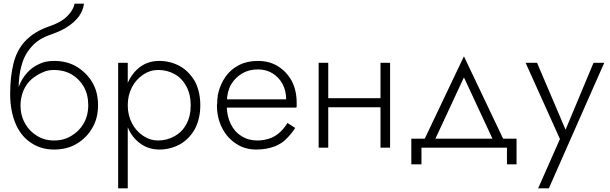

<svg xmlns="http://www.w3.org/2000/svg" viewBox="-20 -800 3303 1040"><path d="M273 -470V-421Q326 -421 368 -397Q409 -373 434 -330Q458 -287 458 -230Q458 -174 433 -131Q408 -88 366 -64Q326 -39 273 -39Q221 -39 181 -64Q139 -89 116 -131Q91 -174 91 -230L35 -290Q35 -197 67 -124Q98 -57 152 -24Q204 10 273 10Q343 10 395 -21Q450 -54 480 -107Q511 -159 511 -230Q511 -302 480 -354Q449 -406 395 -439Q343 -470 273 -470ZM65 -230H91Q91 -270 108 -312Q124 -347 151 -371Q180 -395 211 -408Q237 -421 273 -421V-470Q226 -470 194 -454Q156 -438 127 -406Q98 -374 82 -331Q65 -280 65 -230ZM35 -290 81 -234V-316Q81 -394 97 -446Q112 -504 151 -547Q188 -590 256 -613Q318 -635 347 -656Q383 -679 408 -712Q430 -743 435 -780H384Q377 -745 344 -712Q310 -678 243 -656Q164 -628 117 -578Q71 -529 53 -456Q35 -384 35 -290Z M672 220V-460H620V220ZM1065 -230Q1065 -303 1036 -359Q1003 -414 956 -441Q903 -470 843 -470Q784 -470 741 -439Q697 -407 673 -353Q648 -304 648 -230Q648 -157 673 -108Q696 -54 741 -22Q785 10 843 10Q903 10 956 -19Q1006 -48 1036 -102Q1065 -158 1065 -230ZM1013 -230Q1013 -170 989 -127Q968 -86 925 -62Q884 -39 836 -39Q793 -39 756 -64Q716 -91 695 -132Q672 -176 672 -230Q672 -284 695 -328Q716 -369 756 -396Q793 -421 836 -421Q885 -421 925 -399Q965 -377 989 -333Q1013 -289 1013 -230Z M1530 -262H1188V-217H1585Q1586 -218 1586 -220L1587 -224V-230V-242Q1587 -311 1560 -362Q1531 -414 1484 -442Q1438 -470 1376 -470Q1319 -470 1276 -448Q1231 -426 1202 -385Q1173 -344 1161 -291Q1160 -288 1159.5 -283Q1159 -278 1159 -275Q1159 -272 1158.5 -269Q1158 -266 1157.5 -264.5Q1157 -263 1157 -262V-248Q1156 -243 1156 -236Q1155 -233 1155 -231Q1155 -162 1183 -107Q1211 -52 1260 -21Q1306 10 1368 10Q1423 10 1468 -7Q1508 -23 1533 -50Q1561 -78 1579 -107L1537 -134Q1523 -110 1501 -88Q1479 -66 1449 -53Q1412 -39 1374 -39Q1325 -39 1288 -63Q1250 -86 1229 -130Q1208 -174 1208 -231L1209 -249Q1209 -302 1232 -343Q1255 -381 1293 -403Q1330 -424 1376 -424Q1422 -424 1456 -403Q1490 -382 1510 -346Q1530 -308 1530 -262Z M1737 -219H2073V-268H1737ZM2041 -460V0H2093V-460ZM1706 -460V0H1758V-460Z M2718 -22 2493 -495 2268 -22H2326L2493 -381L2660 -22ZM2208 -49V90H2263V0H2726V90H2778V-49Z M2827 -460 3013 -47 2895 220H2953L3253 -460H3195L3032 -70L3056 -68L2889 -460Z"/></svg>

Font: NM-font
Style: Light
Weight: 500
Designer: ""
Foundry: ""
Version: ""